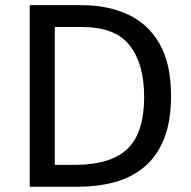

<svg xmlns="http://www.w3.org/2000/svg" viewBox="-20 -709 724 729"><path d="M92.8 0V-689.5H289.1Q388.7 -689.5 465.6 -654.1Q542.5 -618.7 585.9 -542.7Q629.4 -466.8 629.4 -344.7Q629.4 -246.6 602.3 -180.4Q575.2 -114.3 527.1 -74.5Q479 -34.7 415 -17.3Q351.1 0 277.3 0ZM188 -83H270.5Q405.3 -85 466.3 -146.2Q527.3 -207.5 527.3 -341.3Q527.3 -465.3 473.1 -535.9Q418.9 -606.4 290.5 -606.4H188Z"/></svg>

Font: Shanti
Style: Regular
Weight: 400
Designer: Vernon Adams
Foundry: Vernon Adams
Version: Version 1.100; ttfautohint (v1.8.4)